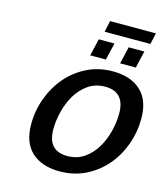

<svg xmlns="http://www.w3.org/2000/svg" viewBox="-149 -1173 1134 1302"><g transform="rotate(15 418.0 -522.5)"><path d="M124 -246Q124 -341 156.5 -429.5Q189 -518 247.5 -586Q306 -654 387.5 -694.5Q469 -735 568 -735Q693 -735 764.5 -669.5Q836 -604 836 -475Q836 -380 804 -291.5Q772 -203 713.5 -135Q655 -67 573 -26.5Q491 14 392 14Q267 14 195.5 -51.5Q124 -117 124 -246ZM415 -100Q484 -100 534.5 -135.5Q585 -171 617.5 -225.5Q650 -280 666 -345Q682 -410 682 -469Q682 -546 647 -583.5Q612 -621 545 -621Q476 -621 425.5 -585.5Q375 -550 342.5 -495.5Q310 -441 294 -376Q278 -311 278 -252Q278 -175 313 -137.5Q348 -100 415 -100ZM600 -800 628 -920H738L710 -800ZM390 -800 418 -920H528L500 -800ZM443 -980 460 -1059H782L764 -980Z"/></g></svg>

Font: Perun
Style: Bold Italic
Weight: 700
Italic angle: -12°
Foundry: Copyright (c) Stefan Peev, Context Ltd, 2016
Version: Version 1.027